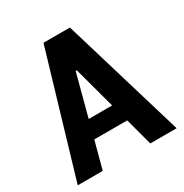

<svg xmlns="http://www.w3.org/2000/svg" viewBox="-168 -863 957 997"><g transform="rotate(-30 310.0 -365.0)"><path d="M606.5 0 388 -730H229.5L13.5 0H163.5L207 -163.5H404.5L448.5 0ZM235 -270 301 -519.5H308L375.5 -270Z"/></g></svg>

Font: Monaspace Neon
Style: Bold
Weight: 700
Designer: Riley Cran & the Lettermatic Team
Foundry: Lettermatic
Version: Version 1.200 (Monaspace Neon)